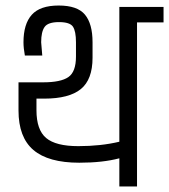

<svg xmlns="http://www.w3.org/2000/svg" viewBox="-20 -675 612 695"><path d="M412 -650H572V-594H476V0H412V-102Q352 -86 267 -86Q155 -86 101 -132Q47 -178 47 -275V-377H136Q200 -377 227.5 -396Q255 -415 255 -470V-522Q255 -562 244 -578.5Q233 -595 193.5 -595Q154 -595 141.5 -577.5Q129 -560 129 -522L133 -474H70Q65 -501 65 -522Q65 -588 95 -621.5Q125 -655 192.5 -655Q260 -655 287.5 -622Q315 -589 315 -522V-466Q315 -387 272.5 -352.5Q230 -318 140 -318H112V-276Q112 -205 147 -175.5Q182 -146 263.5 -146Q345 -146 412 -162Z"/></svg>

Font: Khand
Style: Regular
Weight: 400
Designer: Devanagari: Sanchit Sawaria, Jyotish Sonowal; Latin: Satya Rajpurohit
Foundry: Indian Type Foundry
Version: Version 1.101;PS 1.0;hotconv 1.0.78;makeotf.lib2.5.61930; tt